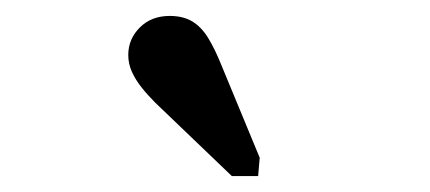

<svg xmlns="http://www.w3.org/2000/svg" viewBox="-20 -835 540 241"><path d="M258 -753Q250 -773 241.5 -787Q233 -801 221.5 -808Q210 -815 193 -815Q170 -815 155.5 -800.5Q141 -786 141 -766Q141 -755 145.5 -745Q150 -735 157.5 -725.5Q165 -716 175 -706L271 -614H304L306 -637Z"/></svg>

Font: Roboto Serif
Style: Italic
Weight: 400
Italic angle: -10°
Designer: Greg Gazdowicz
Foundry: Commercial Type
Version: Version 1.008